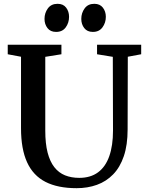

<svg xmlns="http://www.w3.org/2000/svg" viewBox="-20 -977 772 1005"><path d="M381 8Q282.5 8 218 -25Q153.5 -58 121.8 -127.5Q90 -197 90 -306V-680L20.5 -693V-743H301.5V-693L217 -679.5V-293Q217 -225.5 229.2 -178.2Q241.5 -131 264.5 -101.8Q287.5 -72.5 320.5 -59.2Q353.5 -46 395 -46Q454 -46 493.2 -75Q532.5 -104 552 -159.5Q571.5 -215 571.5 -293.5L570.5 -679.5L488 -693V-743H719V-693L649 -680L648 -299.5Q648 -218 628.2 -159.8Q608.5 -101.5 572.2 -64.2Q536 -27 487.2 -9.5Q438.5 8 381 8ZM273 -810Q244 -810 228.5 -830Q213 -850 213 -878Q213 -909 230.5 -933Q248 -957 281 -957H282Q311 -957 326.2 -937Q341.5 -917 341.5 -889Q341.5 -858 324.2 -834Q307 -810 274 -810ZM465.5 -810Q436.5 -810 421 -830Q405.5 -850 405.5 -878Q405.5 -909 423 -933Q440.5 -957 473 -957H474Q503 -957 518.5 -937Q534 -917 534 -889Q534 -858 516.5 -834Q499 -810 466.5 -810Z"/></svg>

Font: Merriweather 36pt SemiBold
Style: Regular
Weight: 600
Version: Version 2.100